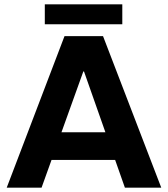

<svg xmlns="http://www.w3.org/2000/svg" viewBox="-20 -867 776 887"><path d="M11 0 278 -700H456L725 0H557L368 -537H365L172 0ZM196 -128V-256H536V-128ZM187 -755V-847H545V-755Z"/></svg>

Font: REM SemiBold
Style: Regular
Weight: 600
Designer: Octavio Pardo
Foundry: Ashler Design
Version: Version 1.005;gftools[0.9.28]